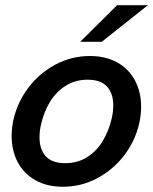

<svg xmlns="http://www.w3.org/2000/svg" viewBox="-20 -710 590 740"><path d="M24.9 -185.5Q24.9 -218.8 32.7 -252Q48.3 -318.4 90.8 -373.8Q133.3 -429.2 194.8 -461.7Q256.3 -494.1 326.2 -494.1Q387.7 -494.1 432.4 -469Q477.1 -443.8 500.5 -399.4Q523.9 -355 523.9 -298.8Q523.9 -265.6 516.1 -232.4Q500.5 -165.5 458 -110.4Q415.5 -55.2 354 -22.7Q292.5 9.8 222.7 9.8Q161.1 9.8 116.5 -15.4Q71.8 -40.5 48.3 -85Q24.9 -129.4 24.9 -185.5ZM410.2 -252Q416.5 -277.8 416.5 -304.2Q416.5 -349.6 392.6 -376.2Q368.7 -402.8 317.4 -402.8Q270.5 -402.8 233.9 -379.9Q197.3 -356.9 173.3 -318.4Q149.4 -279.8 138.7 -232.4Q132.3 -206.5 132.3 -180.2Q132.3 -134.8 156.2 -107.9Q180.2 -81.1 231.4 -81.1Q278.8 -81.1 315.4 -104Q352.1 -127 375.5 -165.8Q398.9 -204.6 410.2 -252ZM289.1 -548.8 431.2 -689.9H549.8L372.1 -548.8Z"/></svg>

Font: Acari Sans SemiBold
Style: Italic
Weight: 600
Italic angle: -13°
Designer: Alfredo Marco Pradil and Stefan Peev
Foundry: Hanken Design Co.
Version: Version 1.045;January 11, 2019;FontCreator 11.5.0.2425 64-bi